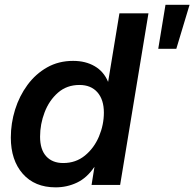

<svg xmlns="http://www.w3.org/2000/svg" viewBox="-20 -784 824 814"><path d="M215.8 10.3Q127 10.3 76.4 -47.4Q25.9 -105 25.9 -200.7Q25.9 -261.2 43.9 -319.1Q62 -377 96.4 -423.8Q130.9 -470.7 179.7 -498.3Q228.5 -525.9 290 -525.9Q342.8 -525.9 381.3 -503.4Q419.9 -481 438 -437.5H438.5L486.3 -727.5H609.4L489.3 0H368.2L380.4 -76.2H379.9Q348.6 -29.8 306.4 -9.8Q264.2 10.3 215.8 10.3ZM248 -92.8Q301.3 -92.8 340.1 -124.5Q378.9 -156.2 399.7 -205.6Q420.4 -254.9 420.4 -306.6Q420.4 -361.3 393.1 -392.6Q365.7 -423.8 316.9 -423.8Q263.2 -423.8 225.8 -391.1Q188.5 -358.4 169.2 -308.1Q149.9 -257.8 149.9 -204.6Q149.9 -149.9 176 -121.3Q202.1 -92.8 248 -92.8ZM650.9 -577.1 681.6 -763.7H783.7L727.5 -577.1Z"/></svg>

Font: Inter Display SemiBold
Style: Italic
Weight: 600
Italic angle: -9.39999°
Designer: Rasmus Andersson
Foundry: rsms
Version: Version 4.000;git-a52131595